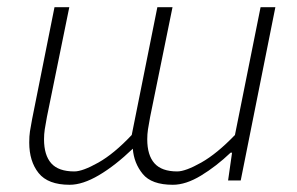

<svg xmlns="http://www.w3.org/2000/svg" viewBox="-20 -500 822 532"><path d="M173 12Q113 12 87 -20.5Q61 -53 61 -105Q61 -123 63 -136Q65 -149 69 -170L131 -480H172L110 -176Q106 -155 104 -141.5Q102 -128 102 -114Q102 -70 122 -47.5Q142 -25 186 -25Q209 -25 252.5 -49.5Q296 -74 345 -126L416 -480H458L396 -176Q392 -155 390 -141.5Q388 -128 388 -114Q388 -70 408 -47.5Q428 -25 471 -25Q494 -25 537.5 -49.5Q581 -74 631 -126L702 -480H743L647 0H612L623 -77H619Q579 -39 537 -13.5Q495 12 459 12Q400 12 375.5 -18Q351 -48 348 -88Q299 -41 254 -14.5Q209 12 173 12Z"/></svg>

Font: Source Sans 3 Light
Style: Italic
Weight: 300
Italic angle: -11°
Designer: Paul D. Hunt
Foundry: Adobe
Version: Version 3.046;hotconv 1.0.118;makeotfexe 2.5.65603